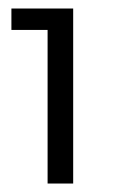

<svg xmlns="http://www.w3.org/2000/svg" viewBox="-20 -791 266 451"><path d="M6.8 -359.9ZM6.8 -771H151.9V-359.9H91.8V-720.7H6.8Z"/></svg>

Font: Argentum Sans Light
Style: Regular
Weight: 300
Designer: Julieta Ulanovsky (Modified by Cristiano Sobral)
Foundry: Julieta Ulanovsky
Version: Version 1.000; ttfautohint (v1.5.65-e2d9)